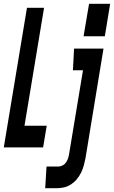

<svg xmlns="http://www.w3.org/2000/svg" viewBox="-49 -776 600 1011"><path d="M391 -585 420 -756H531L503 -585ZM-29 0 93 -735H183L80 -114H197L178 0ZM189 215 196 101H258Q268 101 279 96Q290 91 297 81.5Q304 72 308 61.5Q312 51 314 40L388 -406H335L341 -520H496L401 58Q397 77 392 96Q387 115 378 133Q369 151 356 167Q343 183 325.5 194.5Q308 206 289 210.5Q270 215 251 215Z"/></svg>

Font: Iosevka SS04 Heavy Oblique
Style: Regular
Weight: 900
Italic angle: -9°
Monospace: yes
Designer: Belleve Invis
Foundry: Belleve Invis
Version: Version 19.0.0; ttfautohint (v1.8.4)